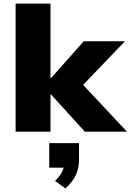

<svg xmlns="http://www.w3.org/2000/svg" viewBox="-20 -725 719 1057"><path d="M66 0V-705H258V-296H262L441 -498H668L410 -229L412 -285L679 0H447L262 -204H258V0ZM340 312 283 271Q310 245 322 220.5Q334 196 334 174L368 198H251V63H415V154Q415 200 397.5 238.5Q380 277 340 312Z"/></svg>

Font: Nunito Sans 10pt SemiExpanded Black
Style: Regular
Weight: 900
Width: 6
Designer: Vernon Adams
Foundry: Vernon Adams
Version: Version 3.101;gftools[0.9.27]